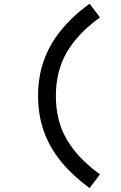

<svg xmlns="http://www.w3.org/2000/svg" viewBox="-20 -838 640 1014"><path d="M453 -818.5 508 -746Q389 -660 332 -560.8Q275 -461.5 275 -331.5Q275 -201.5 332 -102.5Q389 -3.5 508 83L453 155.5Q364 90 303.2 16Q242.5 -58 211.8 -144Q181 -230 181 -331.5Q181 -433 211.8 -519Q242.5 -605 303.2 -679.2Q364 -753.5 453 -818.5Z"/></svg>

Font: Google Sans Code
Style: Regular
Weight: 400
Monospace: yes
Designer: Google Sans Code Authors
Foundry: Google LLC
Version: Version 6.000